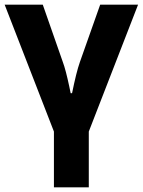

<svg xmlns="http://www.w3.org/2000/svg" viewBox="-20 -566 614 826"><path d="M362 240V0L574 -546H411L324 -300C313 -269 302 -224 290 -165H284L278 -194C268 -241 259 -276 250 -300L164 -546H0L212 0V240Z"/></svg>

Font: Passageway
Style: Regular
Weight: 700
Foundry: Ascender Corporation
Version: Version 1.11